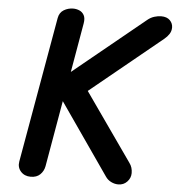

<svg xmlns="http://www.w3.org/2000/svg" viewBox="-61 -984 959 1041"><g transform="rotate(5 419.0 -464.0)"><path d="M621 0Q601 0 582 -9.5Q563 -19 551.5 -36L282.5 -423.5L220 -64Q215 -37 196 -18.5Q177 0 144.5 0Q110.5 0 90.5 -22.5Q70.5 -45 76 -77L215.5 -870Q221 -900.5 244.5 -914.5Q268 -928.5 295.5 -928.5Q313 -928.5 329.2 -921.5Q345.5 -914.5 354.5 -898Q363.5 -881.5 358.5 -853L312 -585L700.5 -902.5Q717.5 -916.5 737.2 -922.5Q757 -928.5 774 -928.5Q805.5 -928.5 821.8 -911.8Q838 -895 838 -873Q838 -853.5 827.8 -837.5Q817.5 -821.5 801.5 -808.5L412.5 -490.5L671.5 -121.5Q688.5 -99 688.5 -67.5Q688.5 -40.5 669.2 -20.2Q650 0 621 0Z"/></g></svg>

Font: Edu VIC WA NT Hand
Style: Regular
Weight: 400
Designer: Tina and Corey Anderson, Eben Sorkin, Mirko Velimirovic
Foundry: Google for Education
Version: Version 1.000